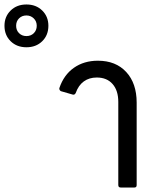

<svg xmlns="http://www.w3.org/2000/svg" viewBox="-242 -837 711 857"><path d="M-222 -722Q-222 -763 -194.5 -790Q-167 -817 -124 -817Q-81 -817 -53.5 -790Q-26 -763 -26 -722Q-26 -680 -53.5 -653Q-81 -626 -124 -626Q-167 -626 -194.5 -653Q-222 -680 -222 -722ZM-78 -722Q-78 -742 -91.5 -755Q-105 -768 -124 -768Q-144 -768 -157 -755Q-170 -742 -170 -722Q-170 -702 -157 -689Q-144 -676 -124 -676Q-104 -676 -91 -689Q-78 -702 -78 -722ZM297 0Q286 0 286 -11V-382Q286 -433 260.5 -462Q235 -491 190 -491Q156 -491 132 -473.5Q108 -456 96 -422Q91 -412 82 -415L30 -430Q26 -432 24 -436Q22 -440 23 -444Q43 -503 88 -534.5Q133 -566 195 -566Q275 -566 321.5 -515.5Q368 -465 368 -379V-11Q368 0 358 0Z"/></svg>

Font: LINE Seed Sans TH App
Style: Regular
Weight: 400
Designer: Dalton Maag Ltd | Thai characters by Cadson Demak Co.,Ltd.
Foundry: Dalton Maag Ltd
Version: Version 1.003